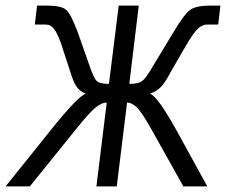

<svg xmlns="http://www.w3.org/2000/svg" viewBox="-25 -669 811 689"><path d="M366 -368C345 -368 331 -371 324 -377C317 -382 310 -396 302 -417L253 -556C237 -598 224 -624 212 -634C201 -644 177 -649 142 -649H108L100 -581H138C151 -581 161 -576 169 -565C178 -554 186 -535 195 -510L229 -406C241 -368 252 -344 283 -333C264 -327 222 -283 157 -202L-5 0H82L245 -202C279 -245 304 -272 319 -284C333 -295 346 -301 358 -301L321 0H394L431 -301C442 -301 454 -295 466 -284C478 -272 496 -245 520 -202L633 0H719L608 -202C563 -283 531 -327 513 -333C548 -344 564 -367 585 -406L645 -510C660 -535 673 -554 684 -565C695 -576 707 -581 719 -581H758L766 -649H732C697 -649 672 -644 658 -634C644 -624 624 -598 599 -556L515 -417C502 -396 492 -382 483 -377C475 -371 460 -368 439 -368L473 -649H401Z"/></svg>

Font: Gamestation Condensed
Style: Italic
Weight: 400
Width: 3
Designer: Jonas Hecksher
Foundry: Jonas Hecksher, Playtypeª, e-types AS
Version: Version 1.003